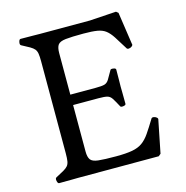

<svg xmlns="http://www.w3.org/2000/svg" viewBox="-112 -874 949 981"><g transform="rotate(-15 362.5 -383.5)"><path d="M181 1Q166 1 147.5 1.5Q129 2 81 2Q74 2 71 -12Q68 -26 75 -30Q102 -44 117.5 -53Q133 -62 140.5 -71Q148 -80 150.5 -95Q153 -110 153 -137V-623Q153 -650 150.5 -664.5Q148 -679 140.5 -688Q133 -697 117.5 -706Q102 -715 75 -729Q68 -733 71 -747Q74 -761 81 -761Q129 -761 147.5 -760.5Q166 -760 181 -760H448L588 -769L599 -760L624 -590Q627 -583 620 -577Q613 -571 603.5 -570Q594 -569 591 -576Q566 -617 549.5 -642.5Q533 -668 515.5 -681.5Q498 -695 471 -699.5Q444 -704 398 -704Q335 -704 304 -700.5Q273 -697 263 -683.5Q253 -670 253 -640V-420H387Q420 -420 434 -424Q448 -428 457.5 -443Q467 -458 484 -489Q487 -494 500 -492Q513 -490 513 -483Q513 -441 512.5 -424.5Q512 -408 512 -393Q512 -377 512.5 -360.5Q513 -344 513 -302Q513 -295 500 -293Q487 -291 484 -296Q467 -328 457.5 -342.5Q448 -357 434 -361Q420 -365 387 -365H253V-119Q253 -90 263 -76Q273 -62 304 -58.5Q335 -55 398 -55Q451 -55 483.5 -61Q516 -67 537.5 -82.5Q559 -98 577.5 -125Q596 -152 621 -193Q624 -200 633.5 -199Q643 -198 650 -192Q657 -186 654 -179L620 -9L608 1Z"/></g></svg>

Font: Anvers
Style: Regular
Weight: 400
Designer: Ishtar van Looy
Version: Version 1.000